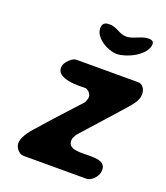

<svg xmlns="http://www.w3.org/2000/svg" viewBox="-135 -828 798 921"><g transform="rotate(20 263.5 -367.0)"><path d="M49 -56C45 -31 67 0 93 0H413C440 0 466 -30 470 -54C487 -164 268 -55 284 -157L285 -160C286 -163 293 -177 295 -180C323 -211 452 -356 480 -387C499 -409 522 -434 526 -462C530 -488 518 -520 488 -520H174C151 -520 121 -487 118 -467C107 -398 234 -407 263 -407C279 -402 294 -385 291 -367C289 -357 287 -351 280 -340C254 -312 135 -182 111 -153C88 -128 54 -91 49 -56ZM230 -710C221 -655 299 -612 346 -612C392 -612 482 -653 491 -708C494 -728 484 -734 465 -734C429 -734 395 -706 359 -706C325 -706 303 -734 268 -734C252 -734 234 -733 230 -710Z"/></g></svg>

Font: Asimov Print
Style: Regular
Weight: 500
Designer: Google
Version: Version 2.000980: 2014